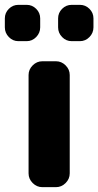

<svg xmlns="http://www.w3.org/2000/svg" viewBox="-28 -773 406 793"><path d="M90 -463Q90 -486 107 -503Q124 -520 147 -520H203Q226 -520 243 -503Q260 -486 260 -463V-57Q260 -34 243 -17Q226 0 203 0H147Q124 0 107 -17Q90 -34 90 -57ZM268 -753H302Q325 -753 341.5 -736.5Q358 -720 358 -697V-660Q358 -637 341.5 -620Q325 -603 302 -603H268Q245 -603 228.5 -620Q212 -637 212 -660V-697Q212 -720 228.5 -736.5Q245 -753 268 -753ZM48 -603Q25 -603 8.5 -620Q-8 -637 -8 -660V-697Q-8 -720 8.5 -736.5Q25 -753 48 -753H82Q105 -753 121.5 -736.5Q138 -720 138 -697V-660Q138 -637 121.5 -620Q105 -603 82 -603Z"/></svg>

Font: Rounded Mplus 1c ExtraBold
Style: Regular
Weight: 800
Version: Version 1.059.20150529